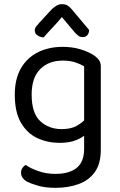

<svg xmlns="http://www.w3.org/2000/svg" viewBox="-20 -700 577 922"><path d="M267 -14Q209 -14 160 -36.5Q111 -59 81 -110Q51 -161 51 -245Q51 -321 80.5 -372Q110 -423 162 -449Q214 -475 281 -475Q327 -475 365.5 -463.5Q404 -452 430 -435Q445 -425 454.5 -412.5Q464 -400 464 -382V-73H384V-381Q367 -392 341.5 -400.5Q316 -409 281 -409Q214 -409 173 -368Q132 -327 132 -246Q132 -156 173.5 -118Q215 -80 276 -80Q320 -80 347 -95Q374 -110 390 -128L394 -57Q379 -41 346.5 -27.5Q314 -14 267 -14ZM384 15V-90H464V20Q464 86 435.5 126Q407 166 357.5 184Q308 202 246 202Q196 202 160 191Q124 180 111 173Q81 156 81 130Q81 116 87.5 106.5Q94 97 104 92Q125 108 163.5 121.5Q202 135 246 135Q313 135 348.5 106Q384 77 384 15ZM342 -541 277 -618Q254 -590 231.5 -566.5Q209 -543 189 -520Q171 -522 159 -531Q147 -540 147 -553Q147 -564 153.5 -572.5Q160 -581 169 -591L230 -657Q243 -668 253.5 -674Q264 -680 277 -680Q293 -680 303.5 -674Q314 -668 324 -656L408 -556Q408 -543 400.5 -532.5Q393 -522 377 -522Q365 -522 357.5 -527.5Q350 -533 342 -541Z"/></svg>

Font: Baloo Paaji 2
Style: Regular
Weight: 400
Designer: Shuchita Grover, Noopur Datye and Ek Type
Foundry: Ek Type
Version: Version 1.700